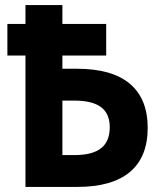

<svg xmlns="http://www.w3.org/2000/svg" viewBox="-20 -734 640 754"><path d="M9 -516V-640H397V-516ZM80 0V-714H225V-464H283Q420 -464 490 -405Q560 -346 560 -232Q560 -117 490 -58.5Q420 0 284 0ZM225 -125H273Q343 -125 377 -152Q411 -179 411 -234Q411 -288 376.5 -313.5Q342 -339 271 -339H225Z"/></svg>

Font: Noto Sans Mono
Style: Bold
Weight: 700
Designer: Monotype Design Team
Foundry: Monotype Imaging Inc.
Version: Version 2.014